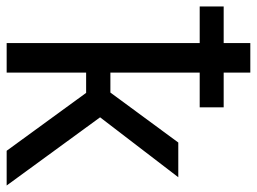

<svg xmlns="http://www.w3.org/2000/svg" viewBox="-152 -670 790 591"><g transform="rotate(90 243.5 -375.0)"><path d="M234.4 -244.6 412.6 0H519.5L309.6 -287.6L494.1 -528.3H387.2L233.4 -319.3H171.9V-594.2H278.8V-668H171.9V-750H81.1V-668H-31.7V-594.2H81.1V0H171.9V-244.6Z"/></g></svg>

Font: FAU Chimera
Style: Regular
Weight: 400
Version: Version 1.002;hotconv 1.0.117;makeotfexe 2.5.65602